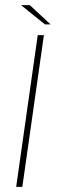

<svg xmlns="http://www.w3.org/2000/svg" viewBox="-20 -728 221 748"><path d="M43 0 127 -591H151L67 0ZM155 -633 62 -708H96L177 -633Z"/></svg>

Font: Alumni Sans Thin
Style: Italic
Weight: 100
Italic angle: -8°
Designer: Robert E. Leuschke
Foundry: Robert E. Leuschke
Version: Version 1.016